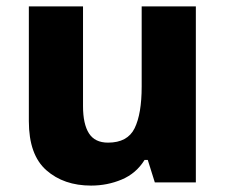

<svg xmlns="http://www.w3.org/2000/svg" viewBox="-20 -569 703 599"><path d="M591 -549V0H463L441 -70H431Q405 -28 360 -9Q315 10 264 10Q179 10 124.5 -38Q70 -86 70 -191V-549H239V-238Q239 -182 257.5 -153Q276 -124 317 -124Q378 -124 400 -169Q422 -214 422 -299V-549Z"/></svg>

Font: Noto Sans Tamil ExtraBold
Style: Regular
Weight: 800
Designer: Jelle Bosma - Monotype Design Team
Foundry: Monotype Imaging Inc.
Version: Version 2.004; ttfautohint (v1.8.4.7-5d5b)